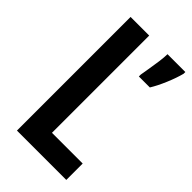

<svg xmlns="http://www.w3.org/2000/svg" viewBox="-220 -783 853 853"><g transform="rotate(45 206.0 -357.0)"><path d="M67 0V-714H184V-103H377V0ZM412 -702Q403 -667 385 -624.5Q367 -582 349 -553H280V-565Q282 -578 287 -606.5Q292 -635 296 -665Q300 -695 300 -713H412Z"/></g></svg>

Font: Noto Sans Devanagari UI ExtraCondensed SemiBold
Style: Regular
Weight: 600
Width: 2
Designer: Jelle Bosma - Monotype Design Team
Foundry: Monotype Imaging Inc.
Version: Version 2.004; ttfautohint (v1.8.4.7-5d5b)